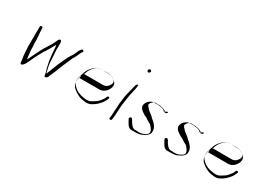

<svg xmlns="http://www.w3.org/2000/svg" viewBox="-8 -1396 2928 2119"><g transform="rotate(30 1456.0 -336.5)"><path d="M185 -484C187 -452 183 -423 184 -387C185 -357 186 -341 184 -307C182 -262 184 -229 186 -188C189 -159 189 -126 195 -100C197 -89 197 -84 199 -70C202 -53 199 -17 220 -24C250 -36 265 -77 280 -108C312 -178 347 -248 387 -306C402 -327 415 -355 428 -378C429 -378 438 -394 438 -394C440 -397 443 -403 444 -405C444 -402 444 -404 445 -402C446 -389 447 -381 449 -369C453 -314 456 -264 464 -211C471 -184 477 -152 483 -125C484 -125 488 -106 489 -106C492 -94 495 -84 498 -73C500 -56 501 -25 524 -36C534 -41 541 -48 543 -53C549 -72 556 -86 565 -105C578 -134 590 -163 602 -196C616 -233 632 -267 646 -300C660 -326 668 -362 685 -383C694 -395 701 -415 708 -428C716 -444 722 -463 732 -476C732 -476 736 -482 736 -481C748 -498 721 -513 708 -494C702 -485 695 -478 690 -469C677 -441 666 -406 645 -381C631 -359 617 -334 605 -307C593 -278 580 -250 565 -219C547 -178 530 -122 511 -83C509 -78 508 -78 507 -74C506 -79 504 -85 502 -91L498 -113C488 -149 481 -194 480 -236C478 -281 474 -319 472 -365C472 -396 485 -487 449 -474C434 -468 431 -451 424 -437C395 -371 354 -322 322 -260C303 -223 284 -185 266 -146C258 -130 254 -116 245 -103C245 -104 244 -105 244 -105C241 -117 243 -123 240 -134C234 -174 229 -216 230 -261C229 -283 225 -285 227 -312C229 -343 225 -357 224 -384C222 -417 217 -455 217 -488C218 -510 183 -503 185 -484Z M853 -278C855 -281 873 -281 873 -282C885 -327 904 -356 930 -382C949 -401 968 -417 1001 -418C1002 -419 1088 -420 1089 -420C1117 -420 1138 -413 1156 -404C1175 -394 1202 -378 1196 -348C1195 -338 1187 -324 1181 -317C1167 -295 1143 -278 1112 -278C1112 -278 857 -279 857 -279C856 -279 855 -278 853 -278ZM852 -242C854 -241 846 -215 849 -215H1097C1144 -215 1174 -238 1196 -270C1212 -293 1222 -327 1213 -349C1207 -365 1194 -380 1180 -389C1155 -403 1138 -417 1097 -417C1097 -417 1011 -418 1012 -419C959 -420 928 -389 900 -358C865 -318 848 -263 836 -195C834 -186 834 -179 835 -171C836 -121 859 -93 892 -70C925 -47 966 -22 1023 -20C1022 -19 1037 -18 1036 -17C1064 -15 1086 -20 1106 -30C1148 -52 1181 -81 1210 -119C1223 -136 1232 -158 1242 -178C1252 -198 1222 -205 1215 -187C1211 -177 1206 -164 1200 -155C1186 -134 1168 -113 1150 -96C1142 -90 1120 -76 1109 -69C1090 -59 1076 -47 1051 -47C1044 -46 1037 -45 1029 -46C1028 -46 1011 -47 1011 -48C952 -54 899 -76 870 -108C847 -129 825 -157 835 -206C837 -216 839 -226 842 -236C845 -235 849 -242 852 -242Z M1424 -456 1390 -320C1380 -279 1376 -231 1371 -190C1368 -167 1370 -143 1367 -120C1362 -83 1366 -50 1359 -11L1357 1C1357 20 1388 19 1389 -1L1390 -13C1397 -52 1395 -84 1399 -123C1401 -144 1400 -168 1403 -191C1408 -231 1415 -280 1422 -320L1442 -409C1443 -417 1455 -473 1447 -473C1439 -473 1425 -464 1424 -456ZM1458 -670C1456 -660 1465 -648 1475 -648C1484 -648 1495 -658 1497 -667C1499 -677 1489 -688 1479 -688C1470 -688 1460 -679 1458 -670Z M1883 -381C1883 -381 1838 -360 1838 -359C1826 -386 1780 -388 1744 -393C1744 -393 1689 -392 1690 -391C1670 -391 1656 -381 1643 -371C1623 -355 1610 -338 1604 -306C1603 -299 1604 -291 1608 -283C1613 -272 1623 -254 1634 -249C1635 -249 1642 -242 1643 -242C1650 -236 1658 -231 1667 -226C1667 -225 1678 -219 1678 -218C1687 -213 1697 -211 1706 -205C1724 -192 1740 -184 1759 -172C1760 -172 1774 -164 1775 -164C1782 -157 1797 -143 1803 -134C1813 -119 1827 -101 1823 -75C1820 -69 1817 -65 1813 -61C1804 -51 1787 -45 1776 -38C1758 -28 1732 -23 1707 -24C1703 -25 1698 -26 1690 -26H1660C1654 -27 1638 -33 1635 -36C1613 -54 1594 -81 1582 -107C1581 -107 1575 -116 1574 -116C1565 -134 1535 -114 1543 -98C1557 -73 1570 -43 1590 -22C1598 -13 1616 -2 1636 -4C1636 -4 1665 -5 1665 -5C1672 -5 1676 -5 1680 -4C1697 -3 1715 -6 1731 -9C1751 -12 1764 -21 1781 -29C1803 -39 1834 -60 1841 -89C1851 -146 1819 -179 1792 -207C1786 -213 1771 -224 1764 -230C1765 -230 1753 -241 1754 -241C1740 -254 1724 -267 1708 -278C1708 -280 1685 -295 1686 -296C1684 -299 1682 -303 1680 -306C1674 -313 1666 -316 1662 -326C1658 -332 1652 -340 1654 -348C1658 -354 1661 -364 1666 -369C1666 -369 1675 -380 1675 -379C1685 -388 1700 -399 1717 -398C1717 -397 1770 -397 1770 -396C1774 -395 1778 -394 1783 -393C1806 -390 1826 -382 1842 -374C1846 -373 1848 -364 1849 -361C1857 -344 1892 -363 1883 -381Z M2339 -381C2339 -381 2294 -360 2294 -359C2282 -386 2236 -388 2200 -393C2200 -393 2145 -392 2146 -391C2126 -391 2112 -381 2099 -371C2079 -355 2066 -338 2060 -306C2059 -299 2060 -291 2064 -283C2069 -272 2079 -254 2090 -249C2091 -249 2098 -242 2099 -242C2106 -236 2114 -231 2123 -226C2123 -225 2134 -219 2134 -218C2143 -213 2153 -211 2162 -205C2180 -192 2196 -184 2215 -172C2216 -172 2230 -164 2231 -164C2238 -157 2253 -143 2259 -134C2269 -119 2283 -101 2279 -75C2276 -69 2273 -65 2269 -61C2260 -51 2243 -45 2232 -38C2214 -28 2188 -23 2163 -24C2159 -25 2154 -26 2146 -26H2116C2110 -27 2094 -33 2091 -36C2069 -54 2050 -81 2038 -107C2037 -107 2031 -116 2030 -116C2021 -134 1991 -114 1999 -98C2013 -73 2026 -43 2046 -22C2054 -13 2072 -2 2092 -4C2092 -4 2121 -5 2121 -5C2128 -5 2132 -5 2136 -4C2153 -3 2171 -6 2187 -9C2207 -12 2220 -21 2237 -29C2259 -39 2290 -60 2297 -89C2307 -146 2275 -179 2248 -207C2242 -213 2227 -224 2220 -230C2221 -230 2209 -241 2210 -241C2196 -254 2180 -267 2164 -278C2164 -280 2141 -295 2142 -296C2140 -299 2138 -303 2136 -306C2130 -313 2122 -316 2118 -326C2114 -332 2108 -340 2110 -348C2114 -354 2117 -364 2122 -369C2122 -369 2131 -380 2131 -379C2141 -388 2156 -399 2173 -398C2173 -397 2226 -397 2226 -396C2230 -395 2234 -394 2239 -393C2262 -390 2282 -382 2298 -374C2302 -373 2304 -364 2305 -361C2313 -344 2348 -363 2339 -381Z M2493 -278C2495 -281 2513 -281 2513 -282C2525 -327 2544 -356 2570 -382C2589 -401 2608 -417 2641 -418C2642 -419 2728 -420 2729 -420C2757 -420 2778 -413 2796 -404C2815 -394 2842 -378 2836 -348C2835 -338 2827 -324 2821 -317C2807 -295 2783 -278 2752 -278C2752 -278 2497 -279 2497 -279C2496 -279 2495 -278 2493 -278ZM2492 -242C2494 -241 2486 -215 2489 -215H2737C2784 -215 2814 -238 2836 -270C2852 -293 2862 -327 2853 -349C2847 -365 2834 -380 2820 -389C2795 -403 2778 -417 2737 -417C2737 -417 2651 -418 2652 -419C2599 -420 2568 -389 2540 -358C2505 -318 2488 -263 2476 -195C2474 -186 2474 -179 2475 -171C2476 -121 2499 -93 2532 -70C2565 -47 2606 -22 2663 -20C2662 -19 2677 -18 2676 -17C2704 -15 2726 -20 2746 -30C2788 -52 2821 -81 2850 -119C2863 -136 2872 -158 2882 -178C2892 -198 2862 -205 2855 -187C2851 -177 2846 -164 2840 -155C2826 -134 2808 -113 2790 -96C2782 -90 2760 -76 2749 -69C2730 -59 2716 -47 2691 -47C2684 -46 2677 -45 2669 -46C2668 -46 2651 -47 2651 -48C2592 -54 2539 -76 2510 -108C2487 -129 2465 -157 2475 -206C2477 -216 2479 -226 2482 -236C2485 -235 2489 -242 2492 -242Z"/></g></svg>

Font: Photofail
Style: It
Weight: 400
Foundry: Cannot Into Space Fonts
Version: Version 0.97